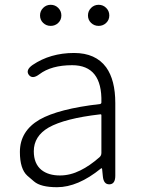

<svg xmlns="http://www.w3.org/2000/svg" viewBox="-20 -768 587 801"><path d="M218 13Q150 13 122 -11Q108 -23 94 -35Q63 -63 63 -134Q63 -221 145 -269Q224 -314 397 -334Q403 -335 403 -341Q407 -496 281 -496Q194 -496 144 -458Q115 -436 100 -456Q86 -476 116 -497Q190 -547 289 -547Q379 -547 423 -487Q461 -434 461 -338V-35Q461 0 437 1Q412 2 409 -33L406 -63Q405 -68 401 -65Q305 13 218 13ZM230 -36Q273 -36 315 -57Q354 -76 395 -112Q403 -119 403 -130V-287Q403 -292 398 -291Q250 -274 183 -236Q121 -200 121 -137Q121 -85 153 -59Q182 -36 230 -36ZM191.5 -660Q173 -660 160 -672.5Q147 -685 147 -703.5Q147 -722 160 -735Q173 -748 191.5 -748Q210 -748 223 -735Q236 -722 236 -703.5Q236 -685 223 -672.5Q210 -660 191.5 -660ZM391.5 -660Q373 -660 360 -672.5Q347 -685 347 -703.5Q347 -722 360 -735Q373 -748 391.5 -748Q410 -748 423 -735Q436 -722 436 -703.5Q436 -685 423 -672.5Q410 -660 391.5 -660Z"/></svg>

Font: Resource Han Rounded KR Light
Style: Regular
Weight: 300
Designer: Cyano Hao (round all glyphs); Ryoko NISHIZUKA 西塚涼子 (kana, bopomofo & ideographs); Paul D. Hunt (Latin, Greek & Cyrillic)
Foundry: Cyano Hao
Version: 0.990